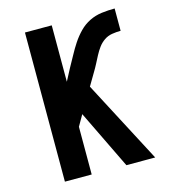

<svg xmlns="http://www.w3.org/2000/svg" viewBox="-109 -825 819 914"><g transform="rotate(-15 300.0 -367.5)"><path d="M401 0 261 -289 230 -235V0H98V-735H230V-457L261 -516Q277 -544 292 -572Q307 -600 324.5 -626.5Q342 -653 364.5 -676Q387 -699 415.5 -713Q444 -727 476 -731Q508 -735 540 -735V-625Q519 -625 497.5 -621.5Q476 -618 458.5 -606Q441 -594 428.5 -577Q416 -560 406 -541Q396 -522 386.5 -503.5Q377 -485 366 -467L330 -406L543 0Z"/></g></svg>

Font: Iosevka Aile Extrabold
Style: Regular
Weight: 800
Designer: Belleve Invis
Foundry: Belleve Invis
Version: Version 27.3.5; ttfautohint (v1.8.4)